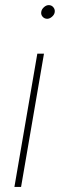

<svg xmlns="http://www.w3.org/2000/svg" viewBox="-20 -741 245 761"><path d="M63.5 0H37.1L127.9 -528.3H154.3ZM143.6 -694.3Q145 -704.1 154.1 -712.4Q163.1 -720.7 173.3 -720.7Q184.6 -720.7 191.7 -711.9Q198.7 -703.1 196.8 -692.4Q195.3 -682.6 186 -674.6Q176.8 -666.5 166.5 -666.5Q155.3 -667 148.4 -675.3Q141.6 -683.6 143.6 -694.3Z"/></svg>

Font: TypoPRO Roboto
Style: Italic
Weight: 250
Italic angle: -12°
Designer: Google
Version: Version 2.136; 2016